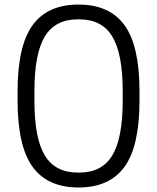

<svg xmlns="http://www.w3.org/2000/svg" viewBox="-20 -811 689 842"><path d="M324.2 11.2Q188.5 11.2 122.8 -79.6Q57.1 -170.4 57.1 -370.1V-410.2Q57.1 -609.9 122.8 -700.4Q188.5 -791 324.2 -791Q460.4 -791 526.1 -700.4Q591.8 -609.9 591.8 -410.2V-370.1Q591.8 -170.4 526.1 -79.6Q460.4 11.2 324.2 11.2ZM320.8 -54.2H328.1Q426.8 -54.2 472.4 -129.4Q518.1 -204.6 518.1 -370.1V-410.2Q518.1 -575.7 472.4 -650.9Q426.8 -726.1 328.1 -726.1H320.8Q222.2 -726.1 176.5 -650.9Q130.9 -575.7 130.9 -410.2V-370.1Q130.9 -204.6 176.5 -129.4Q222.2 -54.2 320.8 -54.2Z"/></svg>

Font: Cooper Hewitt
Style: Book
Weight: 705
Designer: Village Type and Design LLC
Foundry: Cooper Hewitt Smithsonian Design Museum
Version: 1.000